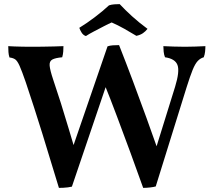

<svg xmlns="http://www.w3.org/2000/svg" viewBox="-20 -903 1037 932"><path d="M20 -679Q32 -678 49.5 -677.5Q67 -677 86 -676.5Q105 -676 122 -676Q139 -676 151 -676Q167 -676 191.5 -676.5Q216 -677 242.5 -677.5Q269 -678 288 -679Q288 -667 287 -653Q286 -639 282 -625Q249 -622 234 -614Q219 -606 221 -584Q223 -562 238 -517Q256 -464 275.5 -402.5Q295 -341 314 -276.5Q333 -212 351 -152H321L502 -678Q513 -682 527.5 -683Q542 -684 558 -684Q592 -598 625.5 -508.5Q659 -419 691.5 -329.5Q724 -240 754 -154H728L830 -482Q853 -557 841.5 -587.5Q830 -618 781 -625Q776 -637 774.5 -652Q773 -667 773 -679Q794 -678 822.5 -677Q851 -676 878 -676Q901 -676 929 -677Q957 -678 977 -679Q977 -666 975.5 -652Q974 -638 969 -625Q952 -620 939.5 -606.5Q927 -593 915 -563.5Q903 -534 886 -480L736 2Q726 5 708 7Q690 9 675 9Q645 -76 613 -162.5Q581 -249 548.5 -336Q516 -423 482 -507H502L329 3Q321 5 309.5 6.5Q298 8 287 8.5Q276 9 266 9Q226 -124 185.5 -254.5Q145 -385 105 -504Q86 -559 75 -583.5Q64 -608 53.5 -615Q43 -622 26 -624Q22 -636 21 -650.5Q20 -665 20 -679ZM397 -728Q384 -732 376 -745Q368 -758 365 -768Q401 -790 440 -819.5Q479 -849 509 -877Q521 -881 535 -882Q549 -883 561 -883Q587 -855 620.5 -824.5Q654 -794 696 -763Q687 -751 674 -742Q661 -733 642 -729Q616 -745 584 -763Q552 -781 522 -794Q508 -788 484 -775.5Q460 -763 436 -750.5Q412 -738 397 -728Z"/></svg>

Font: Vollkorn SemiBold
Style: Regular
Weight: 600
Designer: Friedrich Althausen
Foundry: Friedrich Althausen
Version: Version 5.000